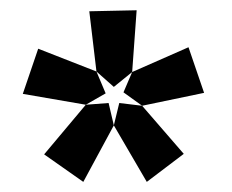

<svg xmlns="http://www.w3.org/2000/svg" viewBox="-20 -758 457 378"><path d="M169.9 -617.2 155.8 -735.8 249 -737.8 240.2 -616.2 204.1 -586.9ZM240.2 -616.2 351.1 -665 381.8 -575.2 259.8 -549.8 223.1 -576.2ZM148.9 -551.8 24.9 -573.2 55.2 -662.1 169.9 -617.2 188 -574.2ZM204.1 -511.2 144 -399.9 66.9 -454.1 148.9 -551.8 193.8 -555.2ZM341.8 -455.1 269 -399.9 204.1 -511.2 214.8 -555.2 259.8 -549.8Z"/></svg>

Font: Kadwa
Style: Regular
Weight: 400
Designer: Sol Matas
Foundry: Sol Matas
Version: Version 1.000;PS 001.000;hotconv 1.0.70;makeotf.lib2.5.58329